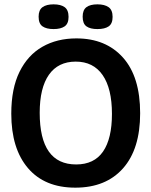

<svg xmlns="http://www.w3.org/2000/svg" viewBox="-20 -851 698 885"><path d="M327 14Q186 14 109 -76Q32 -166 32 -327Q32 -443 70 -520Q108 -597 175.5 -635.5Q243 -674 332 -674Q468 -674 547 -585.5Q626 -497 626 -329Q626 -164 547 -75Q468 14 327 14ZM331 -93Q414 -93 455 -152.5Q496 -212 496 -326Q496 -443 453 -505Q410 -567 329 -567Q248 -567 205.5 -506.5Q163 -446 163 -331Q163 -93 331 -93ZM429 -717Q396 -717 378.5 -729.5Q361 -742 361 -774Q361 -805 378.5 -818Q396 -831 429 -831Q462 -831 480.5 -818Q499 -805 499 -773Q499 -742 481 -729.5Q463 -717 429 -717ZM227 -717Q194 -717 176 -729.5Q158 -742 158 -774Q158 -805 176 -818Q194 -831 227 -831Q260 -831 278 -818Q296 -805 296 -773Q296 -742 278 -729.5Q260 -717 227 -717Z"/></svg>

Font: Bricolage Grotesque 96pt SemiBold
Style: Regular
Weight: 600
Designer: Mathieu Triay
Foundry: Atelier Triay
Version: Version 1.001; ttfautohint (v1.8.4.7-5d5b);gftools[0.9.33.de